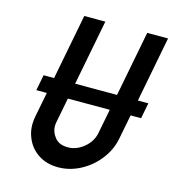

<svg xmlns="http://www.w3.org/2000/svg" viewBox="-101 -740 750 830"><g transform="rotate(15 274.5 -325.5)"><path d="M233.4 4.9Q181.6 4.9 143.8 -20.3Q106 -45.4 89.4 -88.4Q78.6 -114.7 78.6 -145Q78.6 -163.1 82.5 -182.6L104 -293H57.1L70.8 -363.3H117.7L174.3 -656.2H268.6L211.9 -363.3H399.4L456.1 -656.2H549.3L492.7 -363.3H539.6L525.9 -293H479L457.5 -182.6Q447.3 -130.9 413.8 -88.1Q380.4 -45.4 332.8 -20.3Q285.2 4.9 233.4 4.9ZM252 -89.4Q290.5 -89.4 323.5 -116.7Q356.4 -144 364.3 -182.6L385.7 -293H198.2L176.8 -182.6Q174.8 -172.4 174.8 -163.1Q174.8 -136.7 194.1 -113Q213.4 -89.4 252 -89.4Z"/></g></svg>

Font: Lambda
Style: Italic
Weight: 400
Italic angle: -11°
Designer: GGBotNet
Version: 0.22